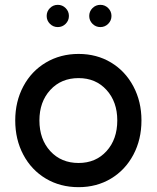

<svg xmlns="http://www.w3.org/2000/svg" viewBox="-20 -750 648 794"><path d="M43 -252Q43 -330 76.5 -393Q110 -456 170 -491.5Q230 -527 305 -527Q380 -527 439 -491.5Q498 -456 531.5 -393Q565 -330 565 -252Q565 -173 531.5 -110Q498 -47 439 -11.5Q380 24 305 24Q229 24 169.5 -11.5Q110 -47 76.5 -110Q43 -173 43 -252ZM465 -252Q465 -329 420.5 -378Q376 -427 305 -427Q233 -427 188 -378Q143 -329 143 -252Q143 -174 188 -125Q233 -76 305 -76Q376 -76 420.5 -125Q465 -174 465 -252ZM173 -684Q173 -703 186.5 -716.5Q200 -730 219 -730Q238 -730 251.5 -716.5Q265 -703 265 -684Q265 -665 251.5 -651.5Q238 -638 219 -638Q200 -638 186.5 -651.5Q173 -665 173 -684ZM349 -684Q349 -703 362.5 -716.5Q376 -730 395 -730Q414 -730 427.5 -716.5Q441 -703 441 -684Q441 -665 427.5 -651.5Q414 -638 395 -638Q376 -638 362.5 -651.5Q349 -665 349 -684Z"/></svg>

Font: Tsukimi Rounded SemiBold
Style: Regular
Weight: 600
Designer: Takashi Funayama
Foundry: Takashi Funayama
Version: Version 1.032; ttfautohint (v1.8.3)